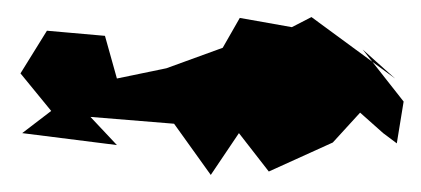

<svg xmlns="http://www.w3.org/2000/svg" viewBox="-20 -58 493 225"><path d="M445 110 453 61 405 0 443 34 345 -38 310 -20 323 -26 261 -37 241 -2 175 22 117 34 103 -16 35 -22 4 28 40 72 6 98 117 112 86 79 184 87 227 147 260 98 295 143 370 109 402 74 429 98Z"/></svg>

Font: Asimov Aggro
Style: Medium
Weight: 500
Designer: Google
Version: Version 2.000980; 2014